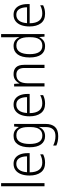

<svg xmlns="http://www.w3.org/2000/svg" viewBox="1142 -1942 1040 3363"><g transform="rotate(-90 1661.5 -260.0)"><path d="M136 0H81V-760H136Z M475 -542Q537 -542 578.5 -510Q620 -478 640.5 -423.5Q661 -369 661 -300V-260H325Q326 -152 369 -95.5Q412 -39 494 -39Q535 -39 568.5 -47.5Q602 -56 640 -75V-24Q606 -7 570.5 1.5Q535 10 491 10Q380 10 324.5 -64Q269 -138 269 -263Q269 -346 292.5 -409Q316 -472 362 -507Q408 -542 475 -542ZM474 -494Q410 -494 371.5 -446.5Q333 -399 327 -306H605Q605 -388 573.5 -441Q542 -494 474 -494Z M964 -542Q1021 -542 1057.5 -517.5Q1094 -493 1117 -452H1120L1128 -532H1173V18Q1173 124 1122 182Q1071 240 958 240Q908 240 868 231.5Q828 223 794 207V152Q829 170 870.5 181Q912 192 959 192Q1040 192 1079 149Q1118 106 1118 24V-8Q1118 -28 1118.5 -49.5Q1119 -71 1121 -94H1117Q1097 -44 1057 -17Q1017 10 958 10Q867 10 815.5 -59.5Q764 -129 764 -262Q764 -393 815 -467.5Q866 -542 964 -542ZM971 -493Q895 -493 858.5 -432Q822 -371 822 -262Q822 -38 967 -38Q1023 -38 1056 -65Q1089 -92 1103.5 -138Q1118 -184 1118 -241V-287Q1118 -385 1084.5 -439Q1051 -493 971 -493Z M1512 -542Q1574 -542 1615.5 -510Q1657 -478 1677.5 -423.5Q1698 -369 1698 -300V-260H1362Q1363 -152 1406 -95.5Q1449 -39 1531 -39Q1572 -39 1605.5 -47.5Q1639 -56 1677 -75V-24Q1643 -7 1607.5 1.5Q1572 10 1528 10Q1417 10 1361.5 -64Q1306 -138 1306 -263Q1306 -346 1329.5 -409Q1353 -472 1399 -507Q1445 -542 1512 -542ZM1511 -494Q1447 -494 1408.5 -446.5Q1370 -399 1364 -306H1642Q1642 -388 1610.5 -441Q1579 -494 1511 -494Z M2045 -542Q2124 -542 2166 -497Q2208 -452 2208 -356V0H2153V-349Q2153 -423 2123.5 -458Q2094 -493 2037 -493Q1885 -493 1885 -292V0H1829V-532H1874L1881 -440H1885Q1904 -483 1944 -512.5Q1984 -542 2045 -542Z M2534 10Q2438 10 2387.5 -59Q2337 -128 2337 -261Q2337 -398 2390 -470Q2443 -542 2537 -542Q2597 -542 2635 -513Q2673 -484 2691 -443H2695Q2694 -466 2692.5 -490.5Q2691 -515 2691 -535V-760H2747V0H2702L2695 -90H2691Q2672 -49 2634.5 -19.5Q2597 10 2534 10ZM2542 -38Q2621 -38 2656.5 -92.5Q2692 -147 2692 -248V-276Q2692 -381 2657 -437Q2622 -493 2545 -493Q2471 -493 2433 -433Q2395 -373 2395 -260Q2395 -152 2431 -95Q2467 -38 2542 -38Z M3086 -542Q3148 -542 3189.5 -510Q3231 -478 3251.5 -423.5Q3272 -369 3272 -300V-260H2936Q2937 -152 2980 -95.5Q3023 -39 3105 -39Q3146 -39 3179.5 -47.5Q3213 -56 3251 -75V-24Q3217 -7 3181.5 1.5Q3146 10 3102 10Q2991 10 2935.5 -64Q2880 -138 2880 -263Q2880 -346 2903.5 -409Q2927 -472 2973 -507Q3019 -542 3086 -542ZM3085 -494Q3021 -494 2982.5 -446.5Q2944 -399 2938 -306H3216Q3216 -388 3184.5 -441Q3153 -494 3085 -494Z"/></g></svg>

Font: Noto Sans Sinhala UI SemiCondensed Light
Style: Regular
Weight: 300
Width: 4
Designer: Jelle Bosma - Monotype Design Team
Foundry: Monotype Imaging Inc.
Version: Version 2.006; ttfautohint (v1.8.4.7-5d5b)